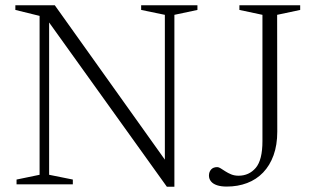

<svg xmlns="http://www.w3.org/2000/svg" viewBox="-20 -696 1184 725"><path d="M129.5 -36V-636L38 -658.5V-676H187L624 -63L602.5 -36.5V-640L513 -658.5V-676H725.5V-658.5L638.5 -640V9H610L150.5 -632L165.5 -642V-36L255 -18V0H42.5V-18ZM1027 -199Q1027 -148.5 1013 -109.8Q999 -71 973.5 -44.5Q948 -18 913 -4.8Q878 8.5 836 8.5Q814.5 8.5 799.5 3.5Q784.5 -1.5 776.8 -11Q769 -20.5 769 -33Q769 -46.5 777 -55.8Q785 -65 800.5 -65Q806 -65 813.5 -60.2Q821 -55.5 831 -49Q841 -42.5 853.2 -37.5Q865.5 -32.5 880.5 -32.5Q920.5 -32.5 945.8 -62.2Q971 -92 971 -163V-640L884 -658.5V-676H1113.5V-658.5L1026.5 -640Z"/></svg>

Font: Newsreader 16pt 16pt Light
Style: Regular
Weight: 300
Version: Version 1.003